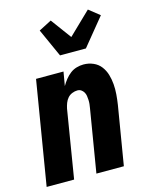

<svg xmlns="http://www.w3.org/2000/svg" viewBox="-117 -856 734 932"><g transform="rotate(-15 250.0 -390.0)"><path d="M0 0 86 -520H224L212 -450Q221 -466 233 -481Q245 -496 259.5 -507Q274 -518 291.5 -523Q309 -528 326 -528Q352 -528 375 -518Q398 -508 412.5 -489Q427 -470 434 -446.5Q441 -423 443 -398Q445 -373 443 -347Q441 -321 437 -295L388 0H250L302 -314Q304 -325 305 -335Q306 -345 305.5 -355.5Q305 -366 303.5 -376Q302 -386 297 -394.5Q292 -403 284 -408.5Q276 -414 265 -414Q252 -414 238.5 -408.5Q225 -403 216 -392.5Q207 -382 202 -369Q197 -356 194 -342L138 0ZM228 -600 164 -742 228 -775 304 -672 416 -780 470 -737 358 -600Z"/></g></svg>

Font: Iosevka Heavy
Style: Italic
Weight: 900
Italic angle: -9°
Monospace: yes
Designer: Belleve Invis
Foundry: Belleve Invis
Version: Version 32.5.0; ttfautohint (v1.8.4)